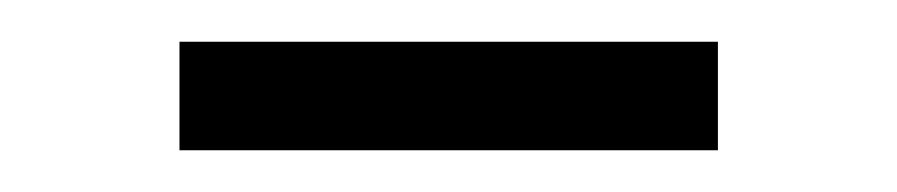

<svg xmlns="http://www.w3.org/2000/svg" viewBox="-20 -358 430 92"><path d="M66 -286V-338H324V-286Z"/></svg>

Font: Jldddboxgfspflltxgxzjzlszac
Style: Regular
Weight: 300
Designer: Carrois Corporate & Edenspiekermann
Foundry: Carrois Corporate GbR & Edenspiekermann AG
Version: Version 2.001